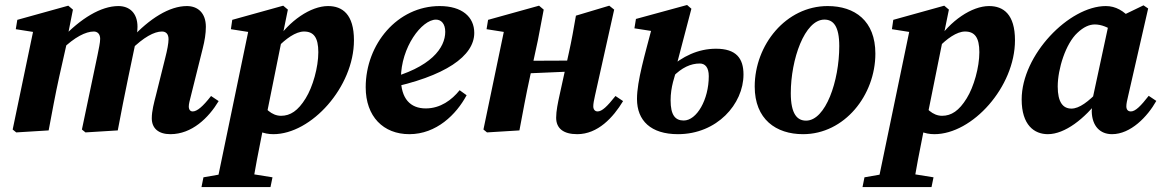

<svg xmlns="http://www.w3.org/2000/svg" viewBox="-20 -523 4660 770"><path d="M45.1 8 175.1 0C188.8 -72.4 201.5 -142.9 217.3 -214.3L249 -355.1L246.8 -355L272.5 -484.4L253.8 -500.2L49.4 -443.4L43.3 -405.9L169.7 -386L116.6 -415L30.8 -3.6L45.1 8ZM322.8 8 452.3 0C466 -72.4 479.7 -142.9 494.7 -214.3L524 -354.3L522.4 -356.6C527.1 -378.3 531.4 -392.1 531.4 -415.4C531.4 -471.4 498.7 -498.7 454.8 -498.7C384.9 -498.7 303.5 -449.1 227.9 -368.6H221.5L228 -324.4C279.7 -374.7 324 -396.6 356.3 -396.6C370.4 -396.6 381.7 -387.1 381.7 -367.3C381.7 -351.3 376.2 -328.2 371.1 -301.9L308.5 -3.6L322.8 8ZM663.4 15.1C749.4 15.1 816.4 -50.1 856.9 -117.6L826.4 -138C793.6 -95.8 770.4 -76.1 752.8 -76.1C743.2 -76.1 737.1 -83.1 737.1 -96.3C737.1 -106.3 740.9 -119.9 745.8 -139.3L792.9 -328.2C800.9 -359.7 805.6 -388.4 805.6 -415.4C805.6 -471.4 772.9 -498.7 729.4 -498.7C659.7 -498.7 580 -449.1 504.7 -367.4H498.3L504.7 -323C555.9 -373.7 598.5 -396.6 629.4 -396.6C645.3 -396.6 655.9 -387.1 655.9 -365.7C655.9 -349.3 650.7 -322 642.7 -290.9L605.4 -141.1C597.6 -110.8 588.7 -78.1 588.7 -48.6C588.7 -8.3 615.6 15.1 663.4 15.1Z M788.1 227.1H1064.8L1072.8 188.1L950.2 168.4H908.7L795.9 188.1L788.1 227.1ZM846.1 227.1H990.7C1002.8 155.5 1016.3 85.9 1036.1 -13.4L1043 -31.4L1108.6 -356.9L1109.6 -362.6L1134.5 -484.4L1115.8 -500.2L911.4 -443.4L906 -405.9L1032.2 -386L979.4 -415L846.1 227.1ZM1076.2 15.1C1228.8 15.1 1399.5 -174.5 1399.5 -361.4C1399.5 -465.7 1353.2 -498.7 1295.6 -498.7C1226.9 -498.7 1139.4 -440.5 1083.9 -354H1079.6L1090.6 -330.8C1125.6 -367.6 1166.1 -396.6 1199.2 -396.6C1237.9 -396.6 1256.6 -372.8 1256.6 -313.5C1256.6 -253.1 1234.5 -174.7 1206 -128.9C1175.3 -78.8 1144.3 -58.6 1107.2 -58.6C1069.6 -58.6 1040.6 -87.8 1014.1 -130.4L973.5 -30.7C1003.6 1.3 1037.4 15.1 1076.2 15.1Z M1621.6 15.1C1730 15.1 1810 -63.8 1851.3 -141.1L1823.3 -161.2C1792 -122.2 1746.3 -88.2 1687.6 -88.2C1625.5 -88.2 1587.9 -127.2 1587.9 -209C1587.9 -333.4 1671.4 -444.3 1728.5 -444.3C1749.4 -444.3 1765.6 -428 1765.6 -395.3C1765.6 -332.6 1710.9 -251.4 1526.8 -204.9L1529.4 -167.6C1768.5 -216.4 1882 -299.2 1882 -391C1882 -455.7 1832.4 -498.7 1743.4 -498.7C1574 -498.7 1446.6 -346.2 1446.6 -173C1446.6 -55.7 1517.4 15.1 1621.6 15.1Z M1933.1 8 2063.1 0C2076.8 -72.4 2089.5 -142.9 2105.3 -214.3L2137 -360.9L2160.5 -484.4L2141.8 -500.2L1937.4 -443.4L1931.3 -405.9L2057.7 -386L2004.6 -415L1918.8 -3.6L1933.1 8ZM2011.1 -225.1 2328.1 -238.7V-280.3L2011.1 -278.9V-225.1ZM2294.9 15.1C2377.6 15.1 2439.2 -51.9 2478.8 -117.6L2448.3 -138C2414.9 -95.8 2394.2 -76.1 2376.6 -76.1C2366.7 -76.1 2359.3 -83.3 2359.3 -96.6C2359.3 -106.9 2361.9 -120.7 2366.1 -139.3L2443.1 -484.4L2423.4 -500.2L2289.7 -460.2C2281.1 -409.9 2272.4 -360.6 2261.5 -311.9L2224 -141.1C2217.4 -110.8 2210.4 -78.1 2210.4 -50.9C2210.4 -8.3 2239.2 15.1 2294.9 15.1Z M2698.9 15.1C2855.6 15.1 2961.7 -105.9 2961.7 -224.2C2961.7 -288.8 2932.7 -327.6 2851.5 -327.6C2779.5 -327.6 2716 -296.6 2662.6 -248.6H2651.6L2678 -214.9C2714.6 -252.3 2750.1 -268.3 2786.6 -268.3C2807.8 -268.3 2822.5 -252.7 2822.5 -217.6C2822.5 -123.1 2774 -39.7 2722 -39.7C2687.9 -39.7 2669.4 -61.4 2669.4 -120.7C2669.4 -174.2 2685 -215 2699.3 -261.7L2697.1 -275.8L2752.8 -488L2735.5 -503L2530.4 -447L2524.3 -409.4L2651.9 -389.5L2596.2 -418.6C2566.6 -304.8 2534.6 -198.8 2534.6 -126C2534.6 -39.3 2590.1 15.1 2698.9 15.1Z M3200.6 15.1C3366.7 15.1 3490.6 -141.1 3490.6 -308C3490.6 -439.6 3408.2 -498.7 3299.2 -498.7C3132.1 -498.7 3006.7 -343 3006.7 -175.9C3006.7 -44.7 3092.1 15.1 3200.6 15.1ZM3212.6 -39.2C3178.1 -39.2 3151.4 -64.3 3151.4 -149.2C3151.4 -284.6 3206.8 -444.4 3286.1 -444.4C3321.4 -444.4 3345.8 -418.9 3345.8 -338.1C3345.8 -198.4 3291.3 -39.2 3212.6 -39.2Z M3439.1 227.1H3715.8L3723.8 188.1L3601.2 168.4H3559.7L3446.9 188.1L3439.1 227.1ZM3497.1 227.1H3641.7C3653.8 155.5 3667.3 85.9 3687.1 -13.4L3694 -31.4L3759.6 -356.9L3760.6 -362.6L3785.5 -484.4L3766.8 -500.2L3562.4 -443.4L3557 -405.9L3683.2 -386L3630.4 -415L3497.1 227.1ZM3727.2 15.1C3879.8 15.1 4050.5 -174.5 4050.5 -361.4C4050.5 -465.7 4004.2 -498.7 3946.6 -498.7C3877.9 -498.7 3790.4 -440.5 3734.9 -354H3730.6L3741.6 -330.8C3776.6 -367.6 3817.1 -396.6 3850.2 -396.6C3888.9 -396.6 3907.6 -372.8 3907.6 -313.5C3907.6 -253.1 3885.5 -174.7 3857 -128.9C3826.3 -78.8 3795.3 -58.6 3758.2 -58.6C3720.6 -58.6 3691.6 -87.8 3665.1 -130.4L3624.5 -30.7C3654.6 1.3 3688.4 15.1 3727.2 15.1Z M4182.3 15.1C4250.4 15.1 4330.1 -46.7 4390.1 -127H4393.8L4387.6 -159.8C4345 -115.5 4308.6 -87.5 4276.9 -87.5C4243 -87.5 4221.9 -112.9 4221.9 -176.1C4221.9 -246.9 4254.2 -348.4 4300.7 -391.2C4325.3 -414.6 4348.6 -424.9 4370.6 -424.9C4397.5 -424.9 4424.3 -413.2 4447.9 -396.5L4515.7 -446.1C4487.5 -479.2 4454.4 -498.7 4414.9 -498.7C4267.3 -498.7 4077.3 -302.6 4077.3 -124.3C4077.3 -21.3 4127.9 15.1 4182.3 15.1ZM4439.7 15.1C4514.6 15.1 4581.9 -55.3 4617.3 -118.3L4586.8 -138.7C4556.1 -99.3 4533.9 -76.1 4515.3 -76.1C4503.8 -76.1 4497.1 -83.3 4497.1 -96.6C4497.1 -106.9 4500.1 -120.7 4504.6 -139.3L4584.6 -489L4565.9 -501.6L4434.7 -438.3L4428.4 -436.6L4357.1 -105.1L4361.2 -103.6C4359.2 -92.9 4358.3 -85.5 4358.3 -75.8C4359.8 -17.2 4391.9 15.1 4439.7 15.1Z"/></svg>

Font: Source Serif 4 Variable
Style: Italic
Weight: 400
Italic angle: -12°
Designer: Frank Grießhammer
Foundry: Adobe Systems Incorporated
Version: Version 4.004;hotconv 1.0.116;makeotfexe 2.5.65601